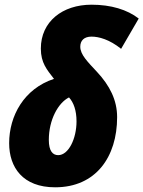

<svg xmlns="http://www.w3.org/2000/svg" viewBox="-20 -788 611 818"><path d="M215 10C388 10 479 -119 479 -289C479 -361 448 -423 393 -482C354 -524 322 -555 322 -589C322 -615 338 -632 370 -632C401 -632 446 -620 496 -580L571 -709C522 -747 453 -768 370 -768C246 -768 154 -696 154 -581C154 -520 180 -491 210 -452C82 -410 19 -294 19 -178C19 -75 77 10 215 10ZM228 -127C205 -127 188 -144 188 -192C188 -278 228 -350 274 -373C294 -351 306 -317 306 -271C306 -197 272 -127 228 -127Z"/></svg>

Font: Noto Sans Condensed Black
Style: Italic
Weight: 900
Width: 3
Italic angle: -12°
Designer: Monotype Design Team
Foundry: Monotype Imaging Inc.
Version: Version 2.013